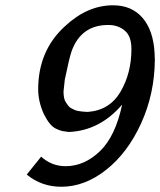

<svg xmlns="http://www.w3.org/2000/svg" viewBox="-20 -692 608 729"><path d="M82 -28.8V-29.8L136.2 -97.2Q176.3 -61 229 -61Q299.8 -61 358.9 -117.4Q418 -173.8 443.8 -294.9Q358.9 -195.8 241.2 -190.9Q224.1 -192.9 217 -194.3Q210 -195.8 195.6 -201.9Q181.2 -208 169.7 -221.9Q158.2 -235.8 147 -257.8Q125 -305.7 125 -353Q125 -500 227.1 -592.8Q312 -671.9 409.2 -671.9Q480 -671.9 521 -624.5Q562 -577.1 566.9 -491.2L567.9 -464.8Q566.9 -335.9 515.9 -223.9Q464.8 -111.8 383.3 -47.4Q301.8 17.1 212.9 17.1Q138.2 17.1 82 -28.8ZM221.2 -345.2Q221.2 -332 223.1 -321.5Q225.1 -311 230 -303.5Q234.9 -295.9 239.5 -290Q244.1 -284.2 251.5 -280.5Q258.8 -276.9 263.9 -274.4Q269 -272 278.1 -270.5Q287.1 -269 291 -268.6Q294.9 -268.1 303.5 -267.6Q312 -267.1 313 -267.1Q396 -272.9 437.5 -343.5Q479 -414.1 479 -505.9Q479 -554.7 453.6 -575.9Q428.2 -597.2 391.1 -597.2Q288.1 -597.2 252 -498Q243.2 -473.1 226.1 -390.1Z"/></svg>

Font: CMU Bright
Style: SemiBoldOblique
Weight: 600
Italic angle: -12°
Version: Version 0.7.0